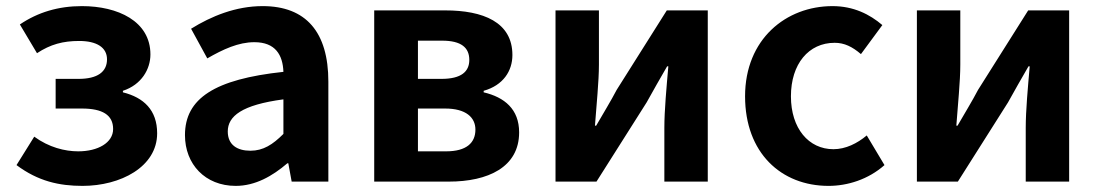

<svg xmlns="http://www.w3.org/2000/svg" viewBox="-20 -594 3595 628"><path d="M250 14C374 14 494 -48 494 -158C494 -234 450 -275 382 -292V-297C443 -317 472 -368 472 -416C472 -525 365 -574 248 -574C171 -574 104 -554 45 -514L101 -420C145 -449 186 -460 239 -460C296 -460 330 -439 330 -400C330 -359 299 -336 237 -336H162V-239H248C315 -239 350 -218 350 -172C350 -127 300 -99 236 -99C192 -99 140 -112 92 -147L34 -54C105 -1 174 14 250 14Z M751 14C815 14 871 -18 920 -60H923L934 0H1054V-327C1054 -489 981 -574 839 -574C751 -574 671 -541 605 -500L658 -403C710 -433 760 -456 812 -456C881 -456 905 -414 907 -359C682 -335 585 -272 585 -152C585 -57 651 14 751 14ZM799 -101C756 -101 725 -120 725 -164C725 -214 771 -251 907 -269V-156C872 -121 841 -101 799 -101Z M1204 0H1448C1576 0 1678 -47 1678 -161C1678 -237 1630 -276 1562 -292V-297C1626 -315 1656 -362 1656 -414C1656 -522 1560 -560 1436 -560H1204ZM1347 -336V-461H1426C1489 -461 1515 -438 1515 -398C1515 -360 1489 -336 1424 -336ZM1347 -99V-239H1436C1504 -239 1535 -210 1535 -170C1535 -127 1506 -99 1439 -99Z M1797 0H1931L2095 -259C2113 -292 2143 -344 2162 -377H2166C2160 -307 2153 -233 2153 -176V0H2295V-560H2161L1997 -300C1980 -267 1949 -216 1930 -183H1926C1931 -252 1939 -327 1939 -383V-560H1797Z M2690 14C2752 14 2820 -7 2873 -54L2815 -151C2784 -125 2746 -106 2706 -106C2625 -106 2567 -174 2567 -279C2567 -385 2625 -454 2710 -454C2742 -454 2768 -441 2796 -417L2866 -512C2825 -547 2772 -574 2703 -574C2551 -574 2417 -466 2417 -279C2417 -94 2535 14 2690 14Z M2979 0H3113L3277 -259C3295 -292 3325 -344 3344 -377H3348C3342 -307 3335 -233 3335 -176V0H3477V-560H3343L3179 -300C3162 -267 3131 -216 3112 -183H3108C3113 -252 3121 -327 3121 -383V-560H2979Z"/></svg>

Font: Source Han Sans Old Style Bold
Style: Regular
Weight: 700
Designer: Ryoko NISHIZUKA (kana & ideographs); Paul D. Hunt (Latin, Greek & Cyrillic); Wenlong ZHANG (bopomofo); Sandoll Communica
Foundry: Adobe Systems Incorporated
Version: Version 1.004;PS 1.004;hotconv 1.0.81;makeotf.lib2.5.63406